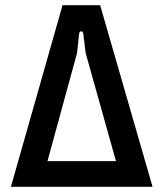

<svg xmlns="http://www.w3.org/2000/svg" viewBox="-20 -720 630 740"><path d="M22 0H568L366 -700H221ZM163 -99 277 -516 285 -590C286 -602 299 -603 301 -590L310 -516L427 -99Z"/></svg>

Font: Finlandica Medium
Style: Regular
Weight: 500
Designer: Niklas Ekholm, Juho Hiilivirta, Jaakko Suomalainen
Foundry: Helsinki Type Studio
Version: Version 2.000;Glyphs 3.2 (3202)